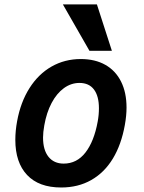

<svg xmlns="http://www.w3.org/2000/svg" viewBox="-20 -822 640 852"><path d="M48 -201.5Q48 -241.5 56 -284.5Q71.5 -369 111 -431.2Q150.5 -493.5 209 -526.8Q267.5 -560 338.5 -560Q402 -560 447.5 -534.2Q493 -508.5 517.2 -460Q541.5 -411.5 541.5 -344.5Q541.5 -309 534 -267.5Q518.5 -180.5 480.8 -118.2Q443 -56 384.8 -23Q326.5 10 251.5 10Q152.5 10 100.2 -45.5Q48 -101 48 -201.5ZM413.5 -282.5Q419 -312 419 -341.5Q419 -395.5 397 -424.8Q375 -454 332.5 -454Q295.5 -454 263.5 -430.8Q231.5 -407.5 209 -365Q186.5 -322.5 176.5 -265.5Q171 -235 171 -211.5Q171 -156.5 195.2 -126.2Q219.5 -96 262.5 -96Q321 -96 359.2 -145.2Q397.5 -194.5 413.5 -282.5ZM259 -802.5H410L476.5 -596.5H377Z"/></svg>

Font: JuliaMono BoldItalic
Style: Regular
Weight: 700
Italic angle: -9°
Monospace: yes
Designer: cormullion
Foundry: corm
Version: Version 0.049; ttfautohint (v1.8.4)